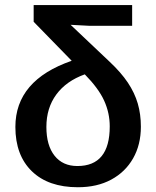

<svg xmlns="http://www.w3.org/2000/svg" viewBox="-20 -745 630 774"><path d="M547.9 -234.4Q547.9 -161.6 516.6 -106.7Q485.4 -51.8 428.5 -21Q371.6 9.8 293.9 9.8Q174.8 9.8 108.4 -54.7Q42 -119.1 42 -233.4Q42 -421.4 269 -500L115.7 -657.2V-724.6H512.7V-641.1H337.9L264.6 -645L421.4 -496.6Q467.8 -453.1 495.4 -411.9Q522.9 -370.6 535.4 -327.6Q547.9 -284.7 547.9 -234.4ZM422.4 -235.4Q422.4 -289.6 399.9 -339.1Q377.4 -388.7 321.8 -445.3Q247.1 -418.5 207 -364Q167 -309.6 167 -233.4Q167 -158.7 200 -117.2Q232.9 -75.7 292 -75.7Q422.4 -75.7 422.4 -235.4Z"/></svg>

Font: Arimo SemiBold
Style: Regular
Weight: 600
Designer: Steve Matteson
Foundry: Monotype Imaging Inc.
Version: Version 1.33